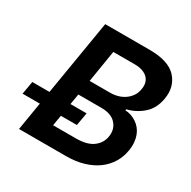

<svg xmlns="http://www.w3.org/2000/svg" viewBox="-161 -885 1040 1043"><g transform="rotate(30 359.0 -363.5)"><path d="M8.5 -175.8 22.7 -257.1H130.3L208.5 -727.3H486.9Q605.8 -727.3 655.2 -673.7Q704.9 -619.7 691.1 -538.7Q680 -472.7 636.7 -434.7Q593.4 -396.7 538.7 -383.9L537.3 -376.8Q575.6 -375 608 -353.3Q623.9 -342.7 636.4 -327.4Q648.8 -312.1 656.2 -292.6Q663.7 -273.1 665.8 -249.5Q668 -225.9 663.4 -198.2Q656.6 -155.9 635.1 -119.7Q613.6 -83.5 578.1 -56.8Q542.6 -30.2 493.4 -15.1Q444.2 0 382.1 0H87.7L116.8 -175.8ZM419.7 -418Q443.5 -418 466.6 -424.7Q489.7 -431.5 508.3 -444.6Q527 -457.7 540 -477.1Q552.9 -496.4 556.5 -521.7Q560.4 -543 555.8 -560.7Q551.1 -578.5 538.5 -591.3Q525.9 -604 505.1 -611.3Q484.4 -618.6 455.6 -618.6H322.1L289.4 -418ZM237.9 -110.1H379.6Q451 -110.1 487.6 -137.8Q524.5 -165.5 531.2 -208.5Q539.4 -257.1 509.6 -290.1Q479.8 -323.2 418.7 -323.2H273.1L262.1 -257.1H363.3L349.1 -175.8H248.9Z"/></g></svg>

Font: Inter P Semi Bold
Style: Italic
Weight: 600
Italic angle: 9.39999°
Designer: Rasmus Andersson
Foundry: rsms
Version: Version 3.018;git-588b23468